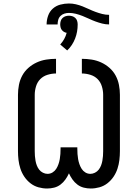

<svg xmlns="http://www.w3.org/2000/svg" viewBox="-20 -1072 790 1100"><path d="M250 8Q225 8 200 1Q175 -6 154.5 -22Q134 -38 119.5 -59.5Q105 -81 97 -105.5Q89 -130 86 -155.5Q83 -181 83 -206V-529Q83 -557 88.5 -585.5Q94 -614 107.5 -639Q121 -664 142.5 -683Q164 -702 190 -714Q216 -726 244.5 -730.5Q273 -735 301 -735V-651Q277 -651 252.5 -643.5Q228 -636 211 -619Q194 -602 186.5 -577.5Q179 -553 179 -529V-206Q179 -192 180 -178.5Q181 -165 183.5 -151Q186 -137 191 -124Q196 -111 204.5 -100Q213 -89 226 -82.5Q239 -76 252 -76Q268 -76 281 -84Q294 -92 302 -104.5Q310 -117 315 -131.5Q320 -146 322.5 -160.5Q325 -175 326 -190Q327 -205 327 -221V-228H423V-221Q423 -205 424 -190Q425 -175 427.5 -160.5Q430 -146 435 -131.5Q440 -117 448 -104.5Q456 -92 469 -84Q482 -76 498 -76Q511 -76 524 -82.5Q537 -89 545.5 -100Q554 -111 559 -124Q564 -137 566.5 -151Q569 -165 570 -178.5Q571 -192 571 -206V-529Q571 -553 563.5 -577.5Q556 -602 539 -619Q522 -636 497.5 -643.5Q473 -651 449 -651V-735Q477 -735 505.5 -730.5Q534 -726 560 -714Q586 -702 607.5 -683Q629 -664 642.5 -639Q656 -614 661.5 -585.5Q667 -557 667 -529V-206Q667 -181 664 -155.5Q661 -130 653 -105.5Q645 -81 630.5 -59.5Q616 -38 595.5 -22Q575 -6 550 1Q525 8 500 8Q480 8 460 3Q440 -2 423.5 -14.5Q407 -27 395 -44Q383 -61 375 -79Q367 -61 355 -44Q343 -27 326.5 -14.5Q310 -2 290 3Q270 8 250 8ZM247 -932Q247 -957 255.5 -981.5Q264 -1006 282.5 -1022.5Q301 -1039 325.5 -1045.5Q350 -1052 375 -1052Q395 -1052 414.5 -1047.5Q434 -1043 453 -1035.5Q472 -1028 490 -1019.5Q508 -1011 527 -1004Q546 -997 565.5 -992Q585 -987 605 -987V-932Q585 -932 565.5 -937Q546 -942 527 -949Q508 -956 490 -964.5Q472 -973 453 -980.5Q434 -988 414.5 -993Q395 -998 375 -998Q362 -998 349 -994Q336 -990 326.5 -980.5Q317 -971 313.5 -958Q310 -945 310 -932ZM365 -783 325 -817Q338 -831 347.5 -848Q357 -865 362 -884Q354 -885 346.5 -889.5Q339 -894 334 -900.5Q329 -907 327 -915.5Q325 -924 325 -932Q325 -942 328 -952Q331 -962 338.5 -969Q346 -976 355.5 -979Q365 -982 375 -982Q385 -982 394.5 -979Q404 -976 411.5 -969Q419 -962 422 -952Q425 -942 425 -932Q425 -911 421.5 -891Q418 -871 410.5 -851.5Q403 -832 391.5 -814.5Q380 -797 365 -783Z"/></svg>

Font: Iosevka Etoile Medium
Style: Regular
Weight: 500
Designer: Belleve Invis
Foundry: Belleve Invis
Version: Version 22.1.2; ttfautohint (v1.8.4)